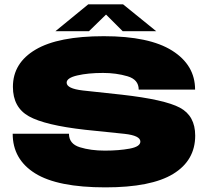

<svg xmlns="http://www.w3.org/2000/svg" viewBox="-20 -846 958 870"><path d="M457.5 3Q665 3 764.8 -58Q864.5 -119 864.5 -231.5Q864.5 -321 795.2 -358Q726 -395 531.5 -417Q429 -427.5 355.5 -436Q282 -444.5 282 -471.5Q282 -493 330.5 -504.2Q379 -515.5 447 -515.5Q506.5 -515.5 557.5 -500.5Q608.5 -485.5 608.5 -440H864Q864 -551 760.2 -616.5Q656.5 -682 450.5 -682Q244 -682 141.2 -621.2Q38.5 -560.5 38.5 -452.5Q38.5 -359.5 111 -319Q183.5 -278.5 365.5 -258Q473 -247.5 544.5 -239.5Q616 -231.5 616 -204.5Q616 -181.5 567.5 -172.5Q519 -163.5 455 -163.5Q391 -163.5 341.8 -178.8Q292.5 -194 292.5 -240H37.5Q37.5 -124 139.2 -60.5Q241 3 457.5 3ZM231 -704.5H383L460.5 -780L536 -704.5H688L537.5 -826.5H380Z"/></svg>

Font: Anybody Expanded Black
Style: Regular
Weight: 900
Width: 7
Designer: Tyler Finck
Foundry: Etcetera Type Company
Version: Version 1.113;gftools[0.9.25]